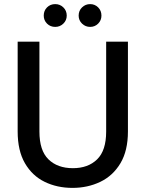

<svg xmlns="http://www.w3.org/2000/svg" viewBox="-20 -903 708 935"><path d="M333 12Q258 12 197.5 -17.5Q137 -47 101.5 -108Q66 -169 66 -263V-700H172V-262Q172 -170 216 -127Q260 -84 335 -84Q409 -84 453 -127Q497 -170 497 -262V-700H603V-263Q603 -169 566.5 -108Q530 -47 468.5 -17.5Q407 12 333 12ZM419 -772Q396 -772 379.5 -788Q363 -804 363 -827Q363 -851 379.5 -867Q396 -883 419 -883Q442 -883 458 -867Q474 -851 474 -827Q474 -804 458 -788Q442 -772 419 -772ZM249 -772Q225 -772 209 -788Q193 -804 193 -827Q193 -851 209 -867Q225 -883 249 -883Q272 -883 288.5 -867Q305 -851 305 -827Q305 -804 288.5 -788Q272 -772 249 -772Z"/></svg>

Font: DeepMind Sans Medium
Style: Regular
Weight: 500
Designer: Jonny Pinhorn / Modifications: Colophon Foundry
Foundry: Colophon Foundry
Version: Version 1.002; ttfautohint (v1.8.2)